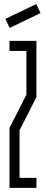

<svg xmlns="http://www.w3.org/2000/svg" viewBox="-20 -913 223 933"><path d="M6.2 -821.3 156.2 -893.4 177 -849.6 27.1 -777.2ZM108.3 -665.6H26.2V-714.3H157V-441.1L75 -279.9V-48.7H157V0H26.2V-291.5L108.3 -452.7Z"/></svg>

Font: Marapfhont
Style: Book
Weight: 400
Version: Version 0.15